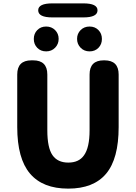

<svg xmlns="http://www.w3.org/2000/svg" viewBox="-20 -1102 803 1136"><path d="M82 -350V-661Q82 -745 166 -745H176Q260 -745 260 -661V-331Q260 -228 290.5 -184Q321 -140 384 -140Q447 -140 477 -183Q510 -229 510 -331V-661Q510 -745 594 -745H598Q682 -745 682 -661V-350Q682 -163 608 -74.5Q534 14 383.5 14Q233 14 157.5 -75Q82 -164 82 -350ZM253 -798Q221 -798 200.5 -819Q180 -840 180 -871.5Q180 -903 200.5 -924Q221 -945 253 -945Q285 -945 306 -924Q327 -903 327 -872Q327 -841 306 -819.5Q285 -798 253 -798ZM510 -798Q478 -798 457 -819.5Q436 -841 436 -872Q436 -903 457 -924Q478 -945 510 -945Q542 -945 562.5 -924Q583 -903 583 -871.5Q583 -840 562.5 -819Q542 -798 510 -798ZM290 -999Q206 -999 206 -1041Q206 -1082 290 -1082H473Q557 -1082 557 -1041Q557 -999 473 -999Z"/></svg>

Font: Resource Han Rounded TW Heavy
Style: Regular
Weight: 900
Designer: Cyano Hao (round all glyphs); Ryoko NISHIZUKA 西塚涼子 (kana, bopomofo & ideographs); Paul D. Hunt (Latin, Greek & Cyrillic)
Foundry: Cyano Hao
Version: 0.990